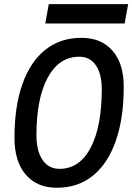

<svg xmlns="http://www.w3.org/2000/svg" viewBox="-20 -883 629 913"><path d="M250.5 9.8Q155.3 9.8 102.1 -53Q48.8 -115.7 48.8 -227.5Q48.8 -377 86.7 -483.4Q124.5 -589.8 195.8 -646.5Q267.1 -703.1 367.2 -703.1Q461.9 -703.1 515.1 -641.8Q568.4 -580.6 568.4 -471.2Q568.4 -320.3 530.5 -212.6Q492.7 -105 421.6 -47.6Q350.6 9.8 250.5 9.8ZM263.2 -80.1Q357.9 -80.1 410.9 -180.2Q463.9 -280.3 463.9 -459Q463.9 -531.7 435.8 -572.5Q407.7 -613.3 356.9 -613.3Q261.2 -613.3 207.3 -514.6Q153.3 -416 153.3 -239.7Q153.3 -164.6 182.4 -122.3Q211.4 -80.1 263.2 -80.1ZM195.3 -771.5 211.9 -863.3H589.4L572.8 -771.5Z"/></svg>

Font: CaskaydiaCove NFP
Style: Italic
Weight: 400
Italic angle: -10°
Designer: Aaron Bell
Foundry: Saja Typeworks
Version: Version 2111.001; VTT 6.35;Nerd Fonts 3.1.1